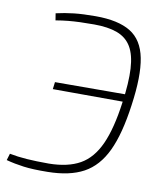

<svg xmlns="http://www.w3.org/2000/svg" viewBox="-81 -769 731 848"><g transform="rotate(10 284.5 -345.0)"><path d="M280 -702Q381 -702 436.5 -668Q492 -634 507.5 -555Q523 -476 504 -343Q486 -211 449.5 -134Q413 -57 350.5 -23Q288 11 189 12Q124 13 82 7.5Q40 2 3 -8L12 -38Q47 -31 89 -28Q131 -25 189 -25Q274 -26 328 -56.5Q382 -87 414 -157.5Q446 -228 462 -347Q475 -439 471.5 -500.5Q468 -562 446.5 -598Q425 -634 383.5 -649.5Q342 -665 279 -665Q244 -665 216.5 -664Q189 -663 163 -660.5Q137 -658 108 -653L103 -684Q142 -693 182.5 -697.5Q223 -702 280 -702ZM485 -385 480 -351 149 -352 153 -384Z"/></g></svg>

Font: Exo 2 ExtraLight
Style: Italic
Weight: 250
Italic angle: -8°
Designer: Natanael Gama
Foundry: Natanael Gama
Version: Version 2.010